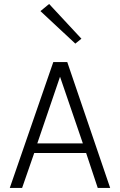

<svg xmlns="http://www.w3.org/2000/svg" viewBox="-20 -922 589 942"><path d="M28 0 241.5 -617.5H310L520.5 0H459.5L402.5 -171.5H148L88.5 0ZM163 -218.5H386.5L274.5 -545.5ZM349.5 -708 178.5 -867.5 221 -902.5 379.5 -732Z"/></svg>

Font: Karla Light
Style: Regular
Weight: 300
Designer: Jonathan Pinhorn
Version: Version 2.004;gftools[0.9.33]